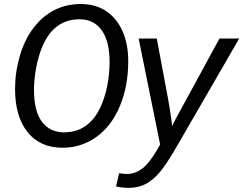

<svg xmlns="http://www.w3.org/2000/svg" viewBox="-20 -718 1199 946"><path d="M377.9 -698.2Q450.7 -698.2 502.9 -663.3Q555.2 -628.4 583.5 -564.9Q611.8 -501.5 611.8 -415.5Q611.8 -293.9 570.8 -195.8Q529.8 -97.2 455.6 -43.7Q381.3 9.8 288.1 9.8Q176.8 9.8 115.5 -67.4Q54.2 -144.5 54.2 -279.8Q54.2 -361.8 77.4 -441.4Q100.6 -521 143.6 -578.6Q187 -636.7 246.3 -667.5Q305.7 -698.2 377.9 -698.2ZM371.6 -623Q265.1 -623 207.5 -526.4Q188.5 -494.1 175 -451.4Q161.6 -408.7 154.5 -362.8Q147.5 -316.9 147.5 -274.9Q147.5 -169.9 186.8 -117.9Q226.1 -65.9 295.9 -65.9Q367.2 -65.9 416.5 -108.9Q449.7 -137.2 472.7 -185.1Q495.6 -232.9 507.8 -292.2Q520 -351.6 520 -413.6Q520 -513.7 481.4 -568.4Q442.9 -623 371.6 -623ZM616.2 207.5Q582 207.5 551.8 200.7L566.9 135.3Q590.3 139.2 604.5 139.2Q647 139.2 682.4 111.3Q717.8 83.5 755.9 17.1L769 -5.9L663.1 -528.3H752.4L807.1 -236.3Q812 -210.4 816.7 -180.9Q821.3 -151.4 824.5 -127.9Q827.6 -104.5 827.6 -95.7Q830.1 -101.1 833.3 -107.7Q836.4 -114.3 840.3 -122.1L1061.5 -528.3H1158.7L853 0Q798.3 95.2 766.1 131.8Q733.4 169.9 697.3 188.7Q661.1 207.5 616.2 207.5Z"/></svg>

Font: Arimo
Style: Italic
Weight: 400
Italic angle: -12°
Designer: Steve Matteson
Foundry: Monotype Imaging Inc.
Version: Version 1.33